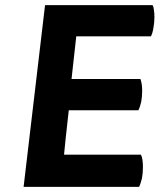

<svg xmlns="http://www.w3.org/2000/svg" viewBox="-20 -731 624 751"><path d="M278.3 -588.9Q350.6 -588.9 570.3 -588.9Q577.1 -601.6 580.1 -622.1Q584 -641.6 584 -665Q584 -679.7 582 -691.4Q581.1 -703.1 577.1 -710.9Q436.5 -710.9 156.2 -710.9Q134.8 -533.2 72.3 0Q184.6 0 524.4 0Q530.3 -13.7 535.2 -33.2Q539.1 -53.7 539.1 -77.1Q539.1 -93.8 537.1 -106.4Q535.2 -118.2 531.2 -126Q430.7 -126 230.5 -126Q234.4 -169.9 249 -299.8Q317.4 -299.8 521.5 -299.8Q527.3 -311.5 532.2 -332Q536.1 -352.5 536.1 -376Q536.1 -390.6 534.2 -402.3Q532.2 -414.1 529.3 -421.9Q439.5 -421.9 259.8 -421.9Q264.6 -463.9 278.3 -588.9Z"/></svg>

Font: cl
Style: Bold Italic
Weight: 400
Designer: Mitja Miklavcic
Version: Version 7.504; 2011; Build 1022